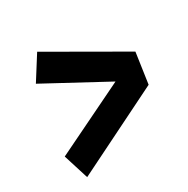

<svg xmlns="http://www.w3.org/2000/svg" viewBox="-116 -670 659 674"><g transform="rotate(-30 213.5 -332.5)"><path d="M418 -395 400 -271 51 -98 19 -200 305 -339 59 -472 119 -567Z"/></g></svg>

Font: Fira Sans Compressed SemiBold
Style: Italic
Weight: 600
Width: 1
Italic angle: -8°
Designer: bBox Type GmbH & Carrois Corporate GbR & Edenspiekermann AG
Foundry: bBox Type GmbH & Carrois Corporate GbR & Edenspiekermann AG
Version: Version 4.301